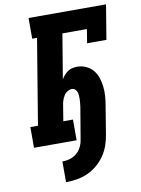

<svg xmlns="http://www.w3.org/2000/svg" viewBox="-102 -803 804 1096"><g transform="rotate(-10 300.0 -255.0)"><path d="M190 225V105Q204 105 218.5 102.5Q233 100 247 94Q261 88 273 78Q285 68 293.5 55Q302 42 307 28Q312 14 314 0Q322 -46 329.5 -92Q337 -138 345 -184Q346 -195 347.5 -206Q349 -217 349 -228Q349 -239 348.5 -249.5Q348 -260 344.5 -269.5Q341 -279 333.5 -286Q326 -293 315 -293Q302 -293 289 -285Q276 -277 268.5 -264.5Q261 -252 256.5 -239Q252 -226 250 -212L235 -120H291V0H44V-120H88L170 -615H142V-735H591L558 -535H446L459 -615H317L274 -357Q282 -369 291.5 -380Q301 -391 313 -399Q325 -407 339 -410Q353 -413 366 -413Q393 -413 417.5 -402Q442 -391 458.5 -371Q475 -351 483 -326Q491 -301 494 -274.5Q497 -248 495 -220Q493 -192 488 -165L461 0Q456 31 445 61.5Q434 92 415 119Q396 146 370 167.5Q344 189 314 202Q284 215 252.5 220Q221 225 190 225Z"/></g></svg>

Font: Iosevka Slab Heavy Extended
Style: Italic
Weight: 900
Width: 7
Italic angle: -9°
Monospace: yes
Designer: Belleve Invis
Foundry: Belleve Invis
Version: Version 11.1.0; ttfautohint (v1.8.3)